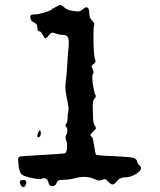

<svg xmlns="http://www.w3.org/2000/svg" viewBox="-20 -671 654 787"><path d="M210 -643Q224 -651 228 -651Q233 -651 243 -641Q255 -629 281 -626Q297 -624 299 -624Q310 -624 319 -633Q329 -641 334 -641Q346 -641 346 -617Q346 -597 358 -586Q370 -575 366 -568Q363 -562 363 -530Q363 -435 371 -425Q375 -419 365 -410Q357 -404 356 -400Q355 -396 360 -387Q366 -374 361 -368Q358 -364 358 -356Q358 -346 361 -324Q366 -289 371 -282Q376 -276 368 -268Q360 -260 360 -238Q360 -217 361 -201Q361 -165 369 -155Q374 -149 373.5 -145.5Q373 -142 364 -134Q351 -122 351 -117Q351 -113 358 -108Q361 -105 366 -73Q371 -41 373 -38Q376 -33 446 -31Q509 -28 524 -24.5Q539 -21 542 -10Q544 1 552 7Q558 12 558 18Q558 30 536 43Q514 56 492 56Q471 56 460 71Q449 85 441 85Q434 85 423 73Q415 65 411.5 63.5Q408 62 400 66Q386 73 372 65Q350 54 323 54Q307 54 289 59Q264 66 240 66Q225 66 220 68.5Q215 71 212 79Q207 92 195 92Q182 92 179 79Q178 70 172 64.5Q166 59 160 59Q157 59 153 61Q149 63 143 63Q127 63 101 56.5Q75 50 68 43Q59 34 56 4Q54 -16 54 -17Q54 -27 64 -30Q68 -31 156 -36Q244 -41 247 -43Q255 -48 255 -74Q255 -89 251 -96Q246 -108 251 -117Q256 -124 256 -136Q256 -146 251 -151Q246 -156 251 -163Q257 -171 257 -184Q257 -202 260 -215Q260 -216 260.5 -218.5Q261 -221 261 -223Q261 -238 254 -268Q248 -297 248 -314Q248 -326 249 -333Q255 -381 255 -397Q256 -419 259 -456Q262 -480 262 -495Q262 -514 256.5 -521Q251 -528 237 -528Q225 -528 207 -534Q200 -537 195 -537Q188 -537 180 -526Q171 -514 166 -514Q163 -514 155 -528Q148 -543 140 -543Q133 -543 133 -558Q133 -573 121 -578Q104 -585 104 -602Q104 -604 106 -608Q108 -612 125 -612Q137 -612 163 -620Q189 -628 192 -632Q193 -635 210 -643ZM142 -110Q138 -108 137 -108Q133 -108 133 -114Q133 -120 137 -128.5Q141 -137 143 -137Q146 -137 147 -131Q148 -125 146.5 -118.5Q145 -112 142 -110ZM62 72Q64 67 73.5 66.5Q83 66 86 71Q90 76 85.5 86Q81 96 76 96Q70 96 65 87.5Q60 79 62 72Z"/></svg>

Font: Senatorium Sm3
Style: Regular
Weight: 400
Designer: crossinguard
Version: Version 001.006